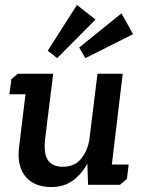

<svg xmlns="http://www.w3.org/2000/svg" viewBox="-20 -747 574 776"><path d="M500 -82 493 -24 465 0H336L333 -86Q310 -43 274 -17Q238 9 187 9Q156 9 130 -0.5Q104 -10 86 -30Q68 -50 60 -80Q52 -110 57 -152L83 -366H18L26 -427L52 -449H195L163 -191Q155 -127 173.5 -100Q192 -73 234 -73Q281 -73 307 -104.5Q333 -136 341 -181L374 -449H476L432 -82ZM325 -512 300 -555 471 -693 518 -609ZM211 -512 173 -542 291 -727 366 -668Z"/></svg>

Font: Zilla Slab SemiBold
Style: Regular
Weight: 600
Designer: Typotheque.com
Foundry: Typotheque type foundry
Version: Version 1.0; 2017